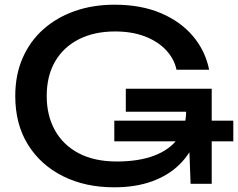

<svg xmlns="http://www.w3.org/2000/svg" viewBox="-20 -784 1014 818"><path d="M467 -270H974V-182H467ZM516 -406H882V-342H842Q842 -262 817.5 -196.5Q793 -131 745.5 -84Q698 -37 628 -11.5Q558 14 466 14Q343 14 248 -33.5Q153 -81 99 -168Q45 -255 45 -375Q45 -465 76.5 -537Q108 -609 165 -659.5Q222 -710 299 -737Q376 -764 468 -764Q581 -764 665.5 -728Q750 -692 802.5 -629.5Q855 -567 871 -487H732Q722 -534 687 -571Q652 -608 597 -629Q542 -650 470 -650Q382 -650 316.5 -617Q251 -584 215 -522.5Q179 -461 179 -375Q179 -292 214 -229Q249 -166 315.5 -131Q382 -96 478 -96Q571 -96 637 -121Q703 -146 738 -194Q773 -242 773 -311V-346L802 -308H516ZM778 -380H882V-1H792Z"/></svg>

Font: Unbounded
Style: Regular
Weight: 400
Designer: Luke Prowse, Jean-Baptiste Morizot, Fátima Lázaro, Florian Runge
Foundry: NaN
Version: Version 1.701;gftools[0.9.28.dev5+ged2979d]